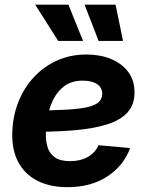

<svg xmlns="http://www.w3.org/2000/svg" viewBox="-20 -775 620 807"><path d="M263.7 11.7Q190.4 11.7 137.5 -15.1Q84.5 -42 56.9 -93.5Q29.3 -145 31.7 -218.8Q33.7 -287.6 57.4 -346.9Q81.1 -406.2 122.6 -450.9Q164.1 -495.6 220.2 -520.8Q276.4 -545.9 343.3 -545.9Q400.9 -545.9 446.5 -527.1Q492.2 -508.3 518.8 -472.9Q545.4 -437.5 545.4 -386.7Q545.4 -335 515.4 -302Q485.4 -269 427.2 -251.2Q369.1 -233.4 284.7 -226.8Q200.2 -220.2 90.3 -220.2L105.5 -310.5Q199.2 -310.5 258.8 -314Q318.4 -317.4 351.1 -325.7Q383.8 -334 396.7 -347.7Q409.7 -361.3 409.7 -381.3Q409.7 -406.7 388.2 -421.4Q366.7 -436 328.1 -436Q281.7 -436 251.7 -414.1Q221.7 -392.1 204.6 -357.9Q187.5 -323.7 180.4 -285.9Q173.3 -248 172.9 -215.3Q171.9 -182.1 180.2 -155.5Q188.5 -128.9 210.9 -113.3Q233.4 -97.7 274.9 -97.7Q318.4 -97.7 349.6 -115.7Q380.9 -133.8 394 -164.6L526.9 -152.8Q500 -78.6 431.2 -33.4Q362.3 11.7 263.7 11.7ZM394.5 -603 335.4 -755.4H465.8L497.1 -603ZM224.6 -603 127.9 -755.4H267.6L329.1 -603Z"/></svg>

Font: Inter 20pt
Style: Bold Italic
Weight: 700
Italic angle: -9.3988°
Version: Version 4.001;git-66647c0bb